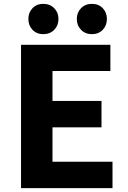

<svg xmlns="http://www.w3.org/2000/svg" viewBox="-20 -975 663 995"><path d="M89 0V-743H552V-607H252V-452H506V-315H252V-137H563V0ZM204 -798Q170 -798 148.5 -820.5Q127 -843 127 -877Q127 -910 148.5 -932.5Q170 -955 204 -955Q239 -955 261 -932.5Q283 -910 283 -877Q283 -843 261 -820.5Q239 -798 204 -798ZM456 -798Q422 -798 400 -820.5Q378 -843 378 -877Q378 -910 400 -932.5Q422 -955 456 -955Q491 -955 512.5 -932.5Q534 -910 534 -877Q534 -843 512.5 -820.5Q491 -798 456 -798Z"/></svg>

Font: Noto Sans JP Thin ExtraBold
Style: Regular
Weight: 800
Version: Version 2.004-H2;hotconv 1.0.118;makeotfexe 2.5.65603